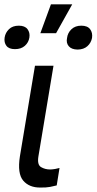

<svg xmlns="http://www.w3.org/2000/svg" viewBox="-63 -844 438 871"><path d="M95.7 -545.9H179.7L111.3 -134.8Q105 -96.7 123.3 -85.9Q141.6 -75.2 164.1 -75.2Q174.8 -75.2 187.7 -77.6Q200.7 -80.1 207 -82L194.3 -2.9Q182.1 0.5 164.1 3.9Q146 7.3 120.1 6.8Q69.8 7.3 42.5 -24.4Q15.1 -56.2 27.3 -134.8ZM120.1 -693.4 168 -824.2H264.6L191.4 -693.4ZM-42 -673.8Q-38.6 -695.8 -22.2 -711.7Q-5.9 -727.5 22.5 -727.5Q49.8 -727.5 61.8 -711.7Q73.7 -695.8 70.3 -673.8Q66.9 -651.4 49.8 -636.2Q32.7 -621.1 4.9 -621.1Q-22.5 -621.1 -33.9 -636.2Q-45.4 -651.4 -42 -673.8ZM241.2 -671.9Q244.1 -695.3 261.2 -711.4Q278.3 -727.5 305.7 -727.5Q334 -727.5 345.9 -711.4Q357.9 -695.3 354.5 -671.9Q350.1 -649.4 333.5 -634.5Q316.9 -619.6 289.1 -619.1Q261.2 -619.6 248.8 -634.5Q236.3 -649.4 241.2 -671.9Z"/></svg>

Font: Inter Tight
Style: Italic
Weight: 400
Italic angle: -9.39999°
Designer: Rasmus Andersson
Foundry: rsms
Version: Version 3.002